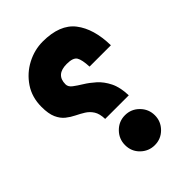

<svg xmlns="http://www.w3.org/2000/svg" viewBox="-203 -770 857 857"><g transform="rotate(-45 225.5 -341.5)"><path d="M19 -479Q19 -540 49.8 -585.7Q80.6 -631.3 128.9 -656.5Q177.2 -681.6 229 -681.6Q336.9 -681.6 383.8 -621.1Q430.7 -560.5 432.6 -454.6H297.9Q295.9 -499.5 285.2 -517.3Q274.4 -535.2 234.4 -535.2Q166 -535.2 166 -474.6Q166 -458.5 182.4 -446Q198.7 -433.6 222.7 -418.9Q246.6 -404.3 271 -382.6Q295.4 -360.8 312.5 -326.7Q329.6 -292.5 331.1 -240.2H182.1Q181.2 -273.9 168.9 -293Q156.7 -312 138.2 -323.5Q119.6 -335 99.1 -345Q78.6 -355 60.3 -369.6Q42 -384.3 30.5 -409.9Q19 -435.5 19 -479ZM162.1 -94.7Q162.1 -133.8 189.7 -161.6Q217.3 -189.5 256.3 -189.5Q295.4 -189.5 323 -161.6Q350.6 -133.8 350.6 -94.7Q350.6 -56.2 323 -28.3Q295.4 -0.5 256.3 -0.5Q217.8 -0.5 189.9 -27.6Q162.1 -54.7 162.1 -94.7Z"/></g></svg>

Font: Vazir Black FD
Style: Black-FD
Weight: 900
Designer: Saber Rastikerdar
Foundry: Saber Rastikerdar
Version: Version 30.0.0